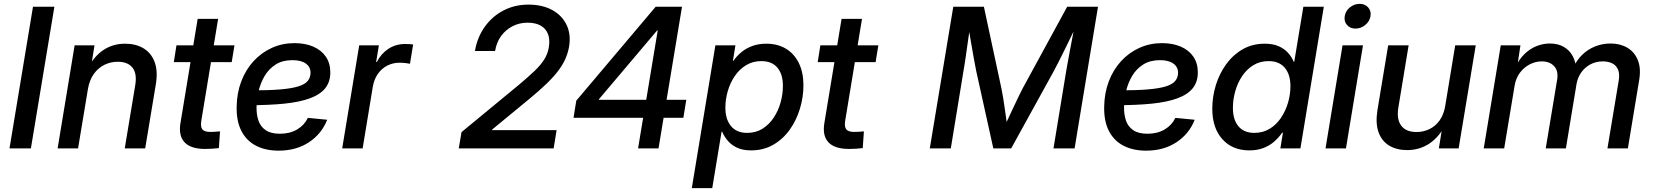

<svg xmlns="http://www.w3.org/2000/svg" viewBox="-20 -762 8488 986"><path d="M259.3 -727.5 138.7 0H28.8L149.4 -727.5Z M431.6 -305.2 380.9 0H275.9L363.3 -529.3H465.3L444.3 -398.4L425.3 -401.9Q461.4 -472.2 510.7 -504.9Q560.1 -537.6 622.1 -537.6Q677.7 -537.6 717.3 -513.7Q756.8 -489.7 774.2 -443.1Q791.5 -396.5 780.3 -329.1L725.6 0H620.6L674.3 -323.2Q684.6 -384.3 660.4 -414.6Q636.2 -444.8 584.5 -444.8Q547.9 -444.8 515.9 -429Q483.9 -413.1 461.7 -382.1Q439.5 -351.1 431.6 -305.2Z M1184.1 -529.3 1169.9 -442.9H872.6L886.2 -529.3ZM995.1 -665H1100.1L1013.7 -141.6Q1008.8 -110.4 1019.5 -97.4Q1030.3 -84.5 1061 -84.5Q1071.3 -84.5 1085.4 -85.4Q1099.6 -86.4 1109.9 -87.4L1104 -1.5Q1088.9 0.5 1070.3 1.7Q1051.8 2.9 1033.7 2.9Q960 2.9 928 -31Q896 -64.9 906.7 -129.9Z M1410.6 11.7Q1344.2 11.7 1295.2 -13.4Q1246.1 -38.6 1220 -88.9Q1193.8 -139.2 1195.3 -213.9Q1196.3 -284.2 1219 -344Q1241.7 -403.8 1282 -447.8Q1322.3 -491.7 1376 -516.1Q1429.7 -540.5 1492.7 -540.5Q1546.9 -540.5 1588.4 -522.7Q1629.9 -504.9 1653.1 -471.2Q1676.3 -437.5 1676.3 -390.1Q1676.3 -341.3 1650.1 -308.8Q1624 -276.4 1571.5 -257.1Q1519 -237.8 1440.2 -229.7Q1361.3 -221.7 1255.4 -221.7L1268.1 -297.9Q1358.9 -297.9 1418.5 -302.7Q1478 -307.6 1512.2 -318.4Q1546.4 -329.1 1560.5 -346.7Q1574.7 -364.3 1574.7 -388.7Q1574.7 -418.5 1550.3 -435.8Q1525.9 -453.1 1481.9 -453.1Q1431.2 -453.1 1396 -430.9Q1360.8 -408.7 1339.4 -372.6Q1317.9 -336.4 1307.9 -293.9Q1297.9 -251.5 1297.4 -210.9Q1296.9 -173.8 1307.1 -143.1Q1317.4 -112.3 1344 -93.8Q1370.6 -75.2 1417.5 -75.2Q1469.2 -75.2 1506.3 -97.4Q1543.5 -119.6 1561 -156.7L1660.2 -147Q1632.3 -75.2 1566.9 -31.7Q1501.5 11.7 1410.6 11.7Z M1737.3 0 1824.7 -529.3H1925.8L1911.6 -443.8H1915.5Q1937 -486.8 1974.9 -511.5Q2012.7 -536.1 2061 -536.1Q2072.3 -536.1 2083.5 -535.4Q2094.7 -534.7 2101.6 -533.7L2085.4 -434.6Q2079.1 -436 2063.7 -438Q2048.3 -439.9 2031.2 -439.9Q1998.5 -439.9 1969.7 -425.5Q1940.9 -411.1 1921.1 -383.5Q1901.4 -356 1894.5 -316.4L1842.3 0Z M2335.9 0 2350.1 -83.5 2645 -326.7Q2691.4 -365.7 2723.6 -396.2Q2755.9 -426.8 2774.4 -455.8Q2793 -484.9 2798.3 -518.6Q2805.2 -559.1 2794.2 -587.2Q2783.2 -615.2 2756.8 -630.4Q2730.5 -645.5 2689.5 -645.5Q2647.9 -645.5 2612.8 -627.7Q2577.6 -609.9 2553.7 -577.4Q2529.8 -544.9 2522.5 -500H2418.9Q2431.2 -570.8 2469.5 -624.5Q2507.8 -678.2 2565.7 -708.3Q2623.5 -738.3 2693.8 -738.3Q2765.1 -738.3 2815.7 -710.7Q2866.2 -683.1 2889.6 -634.3Q2913.1 -585.4 2902.3 -521.5Q2896.5 -488.8 2882.8 -458.3Q2869.1 -427.7 2845.2 -396.5Q2821.3 -365.2 2785.2 -330.6Q2749 -295.9 2698.2 -253.9L2507.3 -96.7L2506.8 -93.8H2838.4L2823.2 0Z M2925.3 -157.2 2939.5 -245.1 3347.2 -727.5H3416.5L3396 -605.5H3354.5L3056.2 -252.9L3055.7 -249.5H3504.4L3489.3 -157.2ZM3256.8 0 3287.1 -183.6 3294.4 -224.1 3377.9 -727.5H3482.4L3361.8 0Z M3532.7 204.1 3653.8 -529.3H3756.8L3743.7 -449.2H3746.1Q3762.7 -473.6 3787.1 -493.9Q3811.5 -514.2 3843.5 -525.9Q3875.5 -537.6 3915 -537.6Q3973.6 -537.6 4016.4 -511.7Q4059.1 -485.8 4082.5 -438Q4106 -390.1 4106 -323.7Q4106 -263.2 4087.9 -203.6Q4069.8 -144 4035.4 -95.7Q4001 -47.4 3950.9 -18.6Q3900.9 10.3 3836.9 10.3Q3794.4 10.3 3765.4 -3.4Q3736.3 -17.1 3717.8 -38.8Q3699.2 -60.5 3689 -85H3685.5L3637.7 204.1ZM3816.9 -79.6Q3861.8 -79.6 3896 -101.1Q3930.2 -122.6 3953.6 -158.2Q3977.1 -193.8 3988.8 -236.3Q4000.5 -278.8 4000.5 -321.3Q4000.5 -380.9 3972.2 -414.6Q3943.8 -448.2 3890.1 -448.2Q3845.7 -448.2 3811 -427Q3776.4 -405.8 3752.9 -370.8Q3729.5 -335.9 3717.3 -293.7Q3705.1 -251.5 3705.1 -209Q3705.1 -149.4 3733.9 -114.5Q3762.7 -79.6 3816.9 -79.6Z M4490.7 -529.3 4476.6 -442.9H4179.2L4192.9 -529.3ZM4301.8 -665H4406.7L4320.3 -141.6Q4315.4 -110.4 4326.2 -97.4Q4336.9 -84.5 4367.7 -84.5Q4377.9 -84.5 4392.1 -85.4Q4406.2 -86.4 4416.5 -87.4L4410.6 -1.5Q4395.5 0.5 4377 1.7Q4358.4 2.9 4340.3 2.9Q4266.6 2.9 4234.6 -31Q4202.6 -64.9 4213.4 -129.9Z M4754.9 0 4875.5 -727.5H5032.7L5123.5 -304.2Q5127.4 -285.6 5131.8 -258.1Q5136.2 -230.5 5140.6 -199.7Q5145 -168.9 5148.9 -140.4Q5152.8 -111.8 5154.8 -91.3L5130.4 -93.8Q5140.1 -115.2 5153.3 -143.8Q5166.5 -172.4 5180.9 -203.1Q5195.3 -233.9 5208.5 -261.2Q5221.7 -288.6 5231 -306.6L5460.4 -727.5H5618.7L5498.5 0H5390.1L5455.1 -395.5Q5459.5 -419.4 5464.8 -450Q5470.2 -480.5 5476.6 -513.9Q5482.9 -547.4 5489.3 -580.8Q5495.6 -614.3 5501 -644L5512.7 -641.1Q5495.6 -605.5 5478 -569.1Q5460.4 -532.7 5444.1 -499.8Q5427.7 -466.8 5413.8 -439.2Q5399.9 -411.6 5389.6 -393.1L5172.9 0H5081.1L4993.7 -395.5Q4988.8 -419.9 4981.4 -459.7Q4974.1 -499.5 4966.1 -547.4Q4958 -595.2 4949.7 -644L4963.9 -641.1Q4959.5 -610.8 4954.6 -577.1Q4949.7 -543.5 4945.1 -510.3Q4940.4 -477.1 4936 -446.8Q4931.6 -416.5 4927.2 -393.1L4862.8 0Z M5865.7 11.7Q5799.3 11.7 5750.2 -13.4Q5701.2 -38.6 5675 -88.9Q5648.9 -139.2 5650.4 -213.9Q5651.4 -284.2 5674.1 -344Q5696.8 -403.8 5737.1 -447.8Q5777.3 -491.7 5831.1 -516.1Q5884.8 -540.5 5947.8 -540.5Q6002 -540.5 6043.5 -522.7Q6085 -504.9 6108.2 -471.2Q6131.3 -437.5 6131.3 -390.1Q6131.3 -341.3 6105.2 -308.8Q6079.1 -276.4 6026.6 -257.1Q5974.1 -237.8 5895.3 -229.7Q5816.4 -221.7 5710.4 -221.7L5723.1 -297.9Q5814 -297.9 5873.5 -302.7Q5933.1 -307.6 5967.3 -318.4Q6001.5 -329.1 6015.6 -346.7Q6029.8 -364.3 6029.8 -388.7Q6029.8 -418.5 6005.4 -435.8Q5981 -453.1 5937 -453.1Q5886.2 -453.1 5851.1 -430.9Q5815.9 -408.7 5794.4 -372.6Q5772.9 -336.4 5762.9 -293.9Q5752.9 -251.5 5752.4 -210.9Q5752 -173.8 5762.2 -143.1Q5772.5 -112.3 5799.1 -93.8Q5825.7 -75.2 5872.6 -75.2Q5924.3 -75.2 5961.4 -97.4Q5998.5 -119.6 6016.1 -156.7L6115.2 -147Q6087.4 -75.2 6022 -31.7Q5956.5 11.7 5865.7 11.7Z M6396.5 10.3Q6308.6 10.3 6257.1 -47.4Q6205.6 -105 6205.6 -203.6Q6205.6 -265.6 6223.9 -325Q6242.2 -384.3 6277.1 -432.4Q6312 -480.5 6361.8 -509Q6411.6 -537.6 6475.1 -537.6Q6517.6 -537.6 6547.1 -524.4Q6576.7 -511.2 6595.5 -489.7Q6614.3 -468.3 6623.5 -444.8H6626.5L6673.3 -727.5H6778.3L6658.2 0H6555.2L6568.4 -80.6H6564.5Q6546.4 -54.7 6522.5 -33.9Q6498.5 -13.2 6467 -1.5Q6435.5 10.3 6396.5 10.3ZM6421.4 -79.6Q6465.8 -79.6 6500.2 -100.6Q6534.7 -121.6 6558.3 -156.7Q6582 -191.9 6594.5 -234.4Q6606.9 -276.9 6606.9 -319.8Q6606.9 -379.4 6578.1 -413.8Q6549.3 -448.2 6494.6 -448.2Q6450.2 -448.2 6416 -427Q6381.8 -405.8 6358.6 -370.8Q6335.4 -335.9 6323.5 -293.5Q6311.5 -251 6311.5 -207.5Q6311.5 -147.5 6339.8 -113.5Q6368.2 -79.6 6421.4 -79.6Z M6787.1 0 6874.5 -529.3H6979.5L6892.1 0ZM6940.9 -615.2Q6913.6 -615.2 6897.5 -633.8Q6881.3 -652.3 6885.7 -678.7Q6889.6 -705.6 6912.1 -723.9Q6934.6 -742.2 6962.4 -742.2Q6989.7 -742.2 7006.1 -723.9Q7022.5 -705.6 7018.1 -678.7Q7013.7 -652.3 6991.2 -633.8Q6968.8 -615.2 6940.9 -615.2Z M7206.1 8.8Q7152.3 8.8 7114 -14.4Q7075.7 -37.6 7059.3 -83.3Q7043 -128.9 7053.7 -196.3L7108.9 -529.3H7213.9L7161.1 -209.5Q7151.4 -148.9 7176 -116.5Q7200.7 -84 7254.4 -84Q7289.6 -84 7320.6 -98.9Q7351.6 -113.8 7373.3 -144Q7395 -174.3 7402.3 -220.7L7453.1 -529.3H7558.6L7470.7 0H7369.1L7390.1 -130.4H7408.2Q7372.1 -59.1 7321 -25.1Q7270 8.8 7206.1 8.8Z M7599.6 0 7687 -529.3H7788.1L7770.5 -412.1L7761.2 -415.5Q7781.2 -458 7809.8 -485.4Q7838.4 -512.7 7871.6 -525.6Q7904.8 -538.6 7939 -538.6Q7980.5 -538.6 8010.3 -521.5Q8040 -504.4 8056.2 -474.6Q8072.3 -444.8 8073.7 -407.2L8059.1 -414.1Q8076.7 -452.6 8105.5 -480.7Q8134.3 -508.8 8171.9 -523.7Q8209.5 -538.6 8251 -538.6Q8300.3 -538.6 8337.2 -516.8Q8374 -495.1 8391.1 -452.9Q8408.2 -410.6 8397.5 -348.6L8339.8 0H8234.9L8292.5 -346.2Q8298.8 -382.8 8289.1 -405Q8279.3 -427.2 8258.8 -437Q8238.3 -446.8 8211.9 -446.8Q8175.8 -446.8 8147.2 -431.4Q8118.7 -416 8100.3 -389.9Q8082 -363.8 8076.2 -331.1L8021.5 0H7918L7976.6 -353Q7983.9 -397.5 7961.2 -422.1Q7938.5 -446.8 7897.5 -446.8Q7866.2 -446.8 7836.7 -431.9Q7807.1 -417 7785.6 -388.7Q7764.2 -360.4 7757.8 -319.8L7704.6 0Z"/></svg>

Font: Inter 24pt Medium
Style: Italic
Weight: 500
Italic angle: -9.3988°
Designer: Rasmus Andersson
Foundry: rsms
Version: Version 4.001;git-66647c0bb